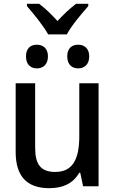

<svg xmlns="http://www.w3.org/2000/svg" viewBox="-20 -975 603 1005"><path d="M232 -795H330C353 -840 408 -904 442 -943V-955H378C344 -929 315 -902 281 -865C249 -900 215 -933 185 -955H121V-943C156 -903 208 -839 232 -795ZM389 -617C421 -617 447 -637 447 -680C447 -722 421 -741 389 -741C357 -741 332 -723 332 -680C332 -637 357 -617 389 -617ZM173 -617C205 -617 231 -637 231 -680C231 -722 205 -741 173 -741C141 -741 116 -723 116 -680C116 -637 141 -617 173 -617ZM238 10C309 10 362 -14 395 -71H400L415 0H496V-539H395V-262C395 -144 362 -75 269 -75C193 -75 164 -115 164 -201V-539H62V-180C62 -53 120 10 238 10Z"/></svg>

Font: Noto Sans Mono SemiCondensed Medium
Style: Regular
Weight: 500
Width: 4
Designer: Monotype Design Team
Foundry: Monotype Imaging Inc.
Version: Version 2.014